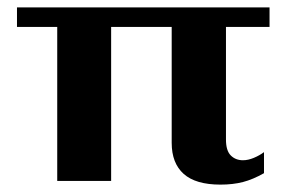

<svg xmlns="http://www.w3.org/2000/svg" viewBox="-20 -490 775 520"><path d="M445 -103V-417H281V0H135V-417H26V-470H710V-417H592V-112Q592 -82 605 -69Q618 -56 638 -56Q652 -56 667.5 -62.5Q683 -69 695 -78V-21Q665 -4 638 3Q611 10 577 10Q510 10 477.5 -19Q445 -48 445 -103Z"/></svg>

Font: Taviraj DemiBold
Style: Regular
Weight: 600
Designer: Katatrad Team
Foundry: CadsonDemak
Version: Version 1.030